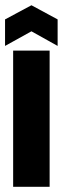

<svg xmlns="http://www.w3.org/2000/svg" viewBox="-20 -722 243 742"><path d="M30.8 0V-526.5H171.8V0ZM-0.5 -544.5V-647L101.5 -701.7L202.7 -647V-544.5L101.5 -601Z"/></svg>

Font: Bricolage Grotesque 96pt ExtraBold SemiCondensed
Style: Regular
Weight: 800
Width: 4
Version: Version 1.001;gftools[0.9.33.dev8+g029e19f]